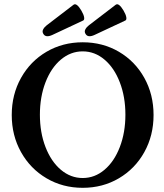

<svg xmlns="http://www.w3.org/2000/svg" viewBox="-20 -876 777 909"><path d="M35.6 -331.5Q35.6 -428.7 79.6 -507.3Q123.5 -585.9 200.2 -630.9Q276.9 -675.8 371.6 -675.8Q466.3 -675.8 543 -630.9Q619.6 -585.9 663.3 -507.3Q707 -428.7 707 -331.5Q707 -234.4 663.3 -155.8Q619.6 -77.1 543 -32Q466.3 13.2 371.6 13.2Q276.9 13.2 200.2 -32Q123.5 -77.1 79.6 -155.8Q35.6 -234.4 35.6 -331.5ZM573.7 -333Q573.7 -417.3 547.3 -486Q521 -554.7 474.8 -593.7Q428.7 -632.8 371.6 -632.8Q314.5 -632.8 268.1 -593.8Q221.7 -554.7 195.3 -486Q168.9 -417.3 168.9 -332.9Q168.9 -248.5 195.4 -179.9Q221.9 -111.3 268.2 -72.2Q314.5 -33.2 371.6 -33.2Q428.7 -33.2 474.8 -72.3Q521 -111.4 547.3 -180Q573.7 -248.7 573.7 -333ZM185.1 -715.8Q178.7 -726.1 184.3 -736.8Q189.9 -747.6 201.2 -756.3L328.1 -853.5Q335.4 -858.9 344.7 -851.8Q354 -844.7 364.7 -826.7Q376 -807.6 378.2 -794.7Q380.4 -781.7 373.5 -778.8L228.5 -710.9Q212.9 -703.6 201.9 -704.6Q190.9 -705.6 185.1 -715.8ZM384.8 -715.8Q378.4 -726.1 384 -736.8Q389.6 -747.6 400.9 -756.3L527.8 -853.5Q535.2 -858.9 544.4 -851.8Q553.7 -844.7 564.5 -826.7Q575.7 -807.6 577.9 -794.7Q580.1 -781.7 573.2 -778.8L428.2 -710.9Q412.6 -703.6 401.6 -704.6Q390.6 -705.6 384.8 -715.8Z"/></svg>

Font: Junicode Two Beta VF
Style: Regular
Weight: 400
Designer: Peter S. Baker
Foundry: Briery Creek Software
Version: Version 1.031 beta; ttfautohint (v1.8.1.43-b0c9)